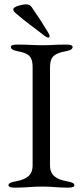

<svg xmlns="http://www.w3.org/2000/svg" viewBox="-20 -858 380 883"><path d="M202 -685C206 -685 208 -688 208 -691C208 -695 206 -701 203 -706C179 -746 153 -786 126 -825C119 -835 110 -838 99 -838C85 -838 41 -829 41 -815C41 -808 45 -804 54 -796C93 -761 145 -725 184 -694C193 -687 199 -685 202 -685ZM48 5C102 5 126 0 176 0C222 0 239 5 293 5C310 5 322 2 322 -6C322 -15 312 -20 289 -24C239 -33 210 -51 210 -98V-550C210 -597 231 -613 281 -622C304 -626 314 -633 314 -642C314 -650 302 -653 285 -653C231 -653 219 -650 176 -650C130 -650 113 -653 59 -653C42 -653 30 -650 30 -642C30 -633 40 -626 63 -622C113 -613 130 -597 130 -550V-98C130 -51 102 -33 52 -24C29 -20 19 -15 19 -6C19 2 31 5 48 5Z"/></svg>

Font: Garamond-Math
Style: Regular
Weight: 400
Version: Version 2019-08-16